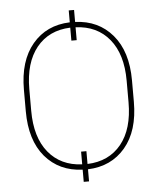

<svg xmlns="http://www.w3.org/2000/svg" viewBox="-57 -829 781 949"><g transform="rotate(-5 333.0 -354.5)"><path d="M574.7 -409.7Q574.7 -540.5 513.7 -615.2Q452.6 -689.9 346.2 -694.3V-630.4H319.8V-694.8Q213.4 -690.9 152.3 -615.7Q91.8 -540.5 91.8 -409.7V-302.2Q91.8 -170.4 152.8 -95.7Q213.9 -21 319.8 -16.6V-79.6H346.2V-16.1Q453.1 -20 514.2 -95.2Q574.7 -169.9 574.7 -302.2ZM601.1 -302.2Q601.1 -158.2 531.7 -76.2Q462.4 5.9 346.2 10.3V70.3H319.8V9.8Q204.1 5.4 134.3 -76.2Q64.9 -158.2 64.9 -302.2V-408.7Q64.9 -552.2 134.3 -634.8Q203.6 -717.3 319.8 -721.2V-780.3H346.2V-720.7Q461.4 -716.3 531.2 -634.3Q601.1 -552.2 601.1 -408.7Z"/></g></svg>

Font: Roboto-Thin
Style: Regular
Weight: 250
Designer: Google
Version: Version 1.100141; 2013; ttfautohint (v0.94.14-c901) -l 8 -r 